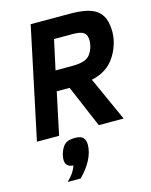

<svg xmlns="http://www.w3.org/2000/svg" viewBox="-137 -764 888 1127"><g transform="rotate(-15 307.0 -200.5)"><path d="M394 0 285.2 -255.9H207L152.8 0H18.1L161.1 -675.8H397Q454.1 -675.8 495.1 -667.5Q536.1 -659.2 562.3 -639.4Q588.4 -619.6 600.6 -587.4Q612.8 -555.2 612.8 -507.8Q612.8 -485.8 607.9 -461.4Q603 -437 593.5 -412.8Q584 -388.7 569.8 -366Q555.7 -343.3 537.1 -325.2Q512.7 -301.8 482.9 -287.8Q453.1 -273.9 423.8 -268.1L544.9 0ZM331.1 -376Q371.6 -376 396.7 -382.8Q421.9 -389.6 437 -404.8Q445.3 -413.1 451.4 -424.1Q457.5 -435.1 461.7 -447Q465.8 -459 468 -470.9Q470.2 -482.9 470.2 -493.2Q470.2 -510.7 465.8 -522.7Q461.4 -534.7 451.4 -542.2Q441.4 -549.8 425 -553Q408.7 -556.2 384.8 -556.2H271L231.9 -376ZM131.3 274.9Q158.2 248 170.7 228.3Q183.1 208.5 189 189.9Q141.1 187 141.1 143.1Q141.1 130.9 144 117.4Q147 104 152.1 91.6Q157.2 79.1 164.1 68.6Q170.9 58.1 179.2 51.8Q191.4 42 206.5 39.1Q221.7 36.1 241.2 36.1Q274.4 36.1 288.3 51Q302.2 65.9 302.2 92.8Q302.2 116.2 295.9 139.2Q289.6 162.1 278.3 184.1Q252.9 232.4 210 274.9Z"/></g></svg>

Font: Lorenzo Sans
Style: Bold Italic
Weight: 700
Italic angle: -12°
Foundry: Intel Corporation
Version: Version 1.00; ttfautohint (v1.5)